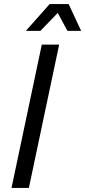

<svg xmlns="http://www.w3.org/2000/svg" viewBox="-20 -931 422 951"><path d="M37 0 187 -710H273L123 0ZM108 -778 226 -911H320L382 -778H314L266 -867L180 -778Z"/></svg>

Font: Geist Regular
Style: Italic
Weight: 400
Italic angle: -12°
Designer: Basement.studio, Andrés Briganti, Mateo Zaragoza
Foundry: Basement.studio, Vercel, Andrés Briganti, Guido Ferreyra, Mateo Zaragoza
Version: Version 1.500; ttfautohint (v1.8.4.7-5d5b)